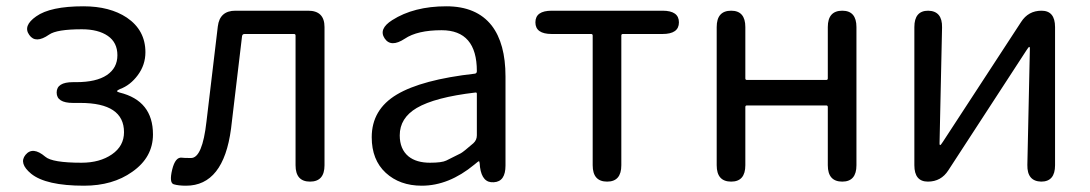

<svg xmlns="http://www.w3.org/2000/svg" viewBox="-20 -577 3464 610"><path d="M247 13Q126 13 79 -25Q39 -58 61 -85Q84 -113 124 -79Q146 -60 239 -60Q297 -60 335.5 -86.5Q374 -113 374 -157Q374 -250 235 -250H212Q160 -250 160 -283Q160 -316 212 -316H222Q286 -316 319.5 -338.5Q353 -361 353 -401.5Q353 -442 322.5 -463Q292 -484 240 -484Q160 -484 136 -467Q93 -437 73 -466Q52 -495 95 -525Q140 -557 245 -557Q329 -557 383 -521Q442 -481 442 -411Q442 -371 418 -338.5Q394 -306 361 -294Q352 -290 352 -287.5Q352 -285 360 -283Q466 -257 466 -150Q466 -77 400 -31Q338 13 247 13Z M571 13Q547 13 532 8.5Q517 4 527 -38Q537 -79 558 -76Q563 -75 587 -75Q623 -75 636 -191L672 -493Q678 -543 728 -543H959Q1011 -543 1011 -491V-52Q1011 0 965 0Q919 0 919 -52V-464Q919 -469 914 -469H757Q750 -469 749 -462L714 -168Q690 13 571 13Z M1320 13Q1250 13 1205.5 -28Q1161 -69 1161 -141Q1161 -229 1240.5 -276.5Q1320 -324 1489 -343Q1495 -344 1495 -351Q1495 -481 1383 -481Q1306 -481 1266 -454Q1222 -425 1202 -455Q1182 -485 1226 -513Q1295 -557 1398 -557Q1494 -557 1542 -496Q1586 -439 1586 -334V-51Q1586 0 1549 2Q1512 5 1505 -46L1504 -58Q1503 -65 1501.5 -65Q1500 -65 1487 -54Q1406 13 1320 13ZM1346 -60Q1384 -60 1398 -67Q1421 -78 1444 -90Q1453 -95 1484 -122Q1495 -132 1495 -147V-279Q1495 -284 1490 -283Q1362 -268 1304 -234Q1250 -202 1250 -147Q1250 -103 1278 -80Q1303 -60 1346 -60Z M1909 0Q1863 0 1863 -52V-464Q1863 -469 1858 -469H1733Q1681 -469 1681 -506Q1681 -543 1733 -543H2085Q2137 -543 2137 -506Q2137 -469 2085 -469H1959Q1954 -469 1954 -464V-52Q1954 0 1909 0Z M2303 0Q2257 0 2257 -52V-491Q2257 -543 2303 -543Q2348 -543 2348 -491V-328Q2348 -323 2353 -323H2605Q2610 -323 2610 -328V-491Q2610 -543 2656 -543Q2701 -543 2701 -491V-52Q2701 0 2656 0Q2610 0 2610 -52V-237Q2610 -242 2605 -242H2353Q2348 -242 2348 -237V-52Q2348 0 2303 0Z M2928 0Q2885 0 2885 -52V-491Q2885 -543 2929 -543Q2974 -542 2973 -490L2965 -121Q2965 -116 2967 -116Q2969 -116 2976 -127L3224 -507Q3247 -543 3289 -543Q3332 -543 3332 -491V-52Q3332 0 3288 0Q3243 -1 3244 -53L3252 -423Q3252 -428 3250 -428Q3248 -428 3241 -417L2993 -36Q2970 0 2928 0Z"/></svg>

Font: Resource Han Rounded CN
Style: Regular
Weight: 400
Designer: Cyano Hao (round all glyphs); Ryoko NISHIZUKA  (kana, bopomofo & ideographs); Paul D. Hunt (Latin, Greek & Cyrillic); Sa
Foundry: Cyano Hao
Version: 0.990